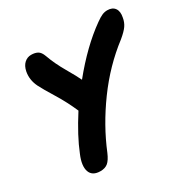

<svg xmlns="http://www.w3.org/2000/svg" viewBox="-164 -863 1014 1029"><g transform="rotate(-30 343.5 -348.5)"><path d="M169.9 16.1Q119.6 16.1 106.7 -21.2Q93.8 -58.6 120.1 -120.1Q155.8 -210 229 -324.2Q199.7 -392.1 160.4 -455.8Q121.1 -519.5 106 -549.8Q82.5 -597.2 91.8 -646Q98.1 -677.2 116.2 -693.6Q134.3 -710 158.2 -710Q182.6 -710 198.5 -700.9Q214.4 -691.9 224.1 -665Q244.6 -607.4 280.3 -546.1Q315.9 -484.9 328.1 -458Q442.4 -599.1 559.1 -682.1Q583.5 -699.7 599.1 -706.3Q614.7 -712.9 630.9 -712.9Q662.6 -712.9 677 -692.6Q691.4 -672.4 684.1 -637.2Q679.7 -610.4 665.5 -589.8Q651.4 -569.3 617.2 -541Q495.6 -448.2 400.9 -318.4Q306.2 -188.5 250 -50.8Q233.9 -13.2 216.1 1.5Q198.2 16.1 169.9 16.1Z"/></g></svg>

Font: Shantell Sans Normal
Style: Bold Italic
Weight: 700
Italic angle: -11.31°
Designer: Stephen Nixon, Anya Danilova, Shantell Martin
Foundry: Arrow Type
Version: Version 1.006;[559af2be0]